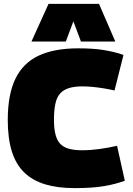

<svg xmlns="http://www.w3.org/2000/svg" viewBox="-20 -959 687 989"><path d="M20 -341Q20 -472 59.5 -553.5Q99 -635 179.5 -672.5Q260 -710 382 -710Q421 -710 453 -708Q485 -706 512.5 -701.5Q540 -697 565.5 -691Q591 -685 616 -676L570 -493Q539 -500 510.5 -504.5Q482 -509 455.5 -511.5Q429 -514 404 -514Q363 -514 334.5 -505Q306 -496 289 -476.5Q272 -457 265 -423.5Q258 -390 258 -342Q258 -298 265.5 -267.5Q273 -237 289.5 -219Q306 -201 334 -193Q362 -185 404 -185Q446 -185 493 -191.5Q540 -198 583 -208L623 -28Q598 -19 571.5 -12Q545 -5 514.5 0Q484 5 447 7.5Q410 10 364 10Q277 10 212.5 -9.5Q148 -29 105 -70.5Q62 -112 41 -179Q20 -246 20 -341ZM142 -745 230 -939H490L574 -745H397L358 -849L319 -745Z"/></svg>

Font: Georama Black
Style: Regular
Weight: 900
Designer: Jean-Baptiste Levee
Foundry: Production Type
Version: Version 1.001